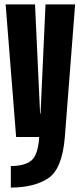

<svg xmlns="http://www.w3.org/2000/svg" viewBox="-20 -620 362 869"><path d="M53 0H273.5L320 -600H186L163.5 -105.5H161.5L138.5 -600H5.5ZM29 229Q132 229 196.8 187.8Q261.5 146.5 273.5 0H157.5Q152 83 121.2 107.2Q90.5 131.5 29 131.5Z"/></svg>

Font: Anybody UltraCondensed
Style: Bold
Weight: 700
Width: 1
Version: Version 1.113;gftools[0.9.25]